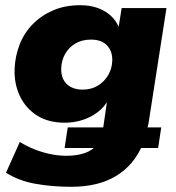

<svg xmlns="http://www.w3.org/2000/svg" viewBox="-20 -526 676 737"><path d="M254 191Q180 191 116 179.5Q52 168 3 137L56 19Q82 35 112 47Q142 59 173.5 65.5Q205 72 235 72Q275 72 305.5 61.5Q336 51 353 28L362 42H228L240 -37H399L372 -15Q373 -18 373.5 -21.5Q374 -25 375 -28L392 -145L396 -144Q382 -116 355 -95.5Q328 -75 295.5 -65Q263 -55 229 -55Q165 -55 121.5 -83Q78 -111 56 -158Q34 -205 36 -261Q38 -311 55.5 -355.5Q73 -400 106 -433.5Q139 -467 184.5 -486.5Q230 -506 288 -506Q344 -506 384 -481.5Q424 -457 439 -414H434L447 -495H619L550 -52Q548 -46 546.5 -37.5Q545 -29 544 -24L535 -37H599L587 42H509L527 30Q494 108 425.5 149.5Q357 191 254 191ZM297 -182Q331 -182 356 -197.5Q381 -213 395.5 -238Q410 -263 411 -293Q412 -329 391 -351.5Q370 -374 329 -374Q295 -374 269.5 -359Q244 -344 230 -319Q216 -294 215 -264Q214 -240 223 -221.5Q232 -203 251 -192.5Q270 -182 297 -182Z"/></svg>

Font: Nunito Sans 11pt Black
Style: Italic
Weight: 900
Italic angle: -9°
Version: Version 3.101;gftools[0.9.27]